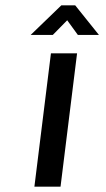

<svg xmlns="http://www.w3.org/2000/svg" viewBox="-20 -700 396 720"><path d="M207 0H109L171 -500H269ZM95 -569 210 -680H262L351 -569H272L232 -624L178 -569Z"/></svg>

Font: Kulim Park SemiBold
Style: Italic
Weight: 600
Italic angle: -8°
Designer: Noponies / Dale Sattler
Foundry: Noponies
Version: Version 1.000; ttfautohint (v1.8.3)